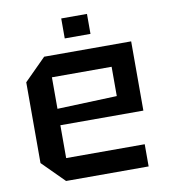

<svg xmlns="http://www.w3.org/2000/svg" viewBox="-81 -783 751 852"><g transform="rotate(-10 295.0 -357.0)"><path d="M50 -98V-462L148 -560H540V-248H166V-100H520V0H148ZM166 -322 435 -332V-464H166ZM252 -624V-714H368V-624Z"/></g></svg>

Font: Tektur Medium
Style: Regular
Weight: 500
Designer: Adam Jagosz
Foundry: Adam Jagosz
Version: Version 1.005;gftools[0.9.30]